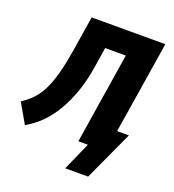

<svg xmlns="http://www.w3.org/2000/svg" viewBox="-167 -825 1015 1119"><g transform="rotate(20 341.0 -265.5)"><path d="M365 174 442 0H383L472 -564H344L326 -449Q313 -361 288.5 -288.5Q264 -216 230 -157Q196 -98 153 -54.5Q110 -11 58 18L-12 -104Q28 -129 57.5 -161.5Q87 -194 108 -238.5Q129 -283 145 -343.5Q161 -404 174 -484L209 -705H666L575 -133H648L507 174Z"/></g></svg>

Font: Nunito Sans 10pt Condensed Black
Style: Italic
Weight: 900
Width: 3
Italic angle: -9°
Designer: Vernon Adams
Foundry: Vernon Adams
Version: Version 3.101;gftools[0.9.27]